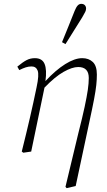

<svg xmlns="http://www.w3.org/2000/svg" viewBox="-20 -787 555 997"><path d="M93 0Q117 -96 135.5 -176Q154 -256 170 -334Q184 -399 175.5 -420.5Q167 -442 144 -442Q128 -442 113 -437Q98 -432 80 -423L70 -441Q99 -465 118.5 -475Q138 -485 161 -485Q199 -485 211.5 -455Q224 -425 216 -366Q269 -423 318.5 -454Q368 -485 407 -485Q441 -485 462 -465Q483 -445 483 -400Q483 -374 480 -345.5Q477 -317 468.5 -272Q460 -227 443 -149L373 179L326 190L320 183L386 -92Q408 -178 419.5 -232Q431 -286 436 -320.5Q441 -355 441 -382Q441 -439 386 -439Q355 -439 310.5 -414Q266 -389 211 -332L142 0L101 6ZM302 -568Q319 -609 335 -649Q351 -689 367 -729Q375 -749 383 -758Q391 -767 402 -767Q414 -767 420.5 -760Q427 -753 427 -743Q427 -734 422.5 -725Q418 -716 407 -697Q385 -662 363.5 -627.5Q342 -593 320 -558Z"/></svg>

Font: Source Serif Pro Light
Style: Italic
Weight: 300
Italic angle: -12°
Designer: Frank Grießhammer
Foundry: Adobe Systems Incorporated
Version: Version 3.001;hotconv 1.0.111;makeotfexe 2.5.65597